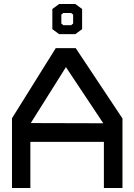

<svg xmlns="http://www.w3.org/2000/svg" viewBox="-20 -941 673 961"><path d="M500 0V-231H132V0H40V-349L259 -700H359L593 -348V0ZM310 -605 134 -325 497 -324ZM242 -795V-896L276 -921H357L391 -896V-795L357 -770H276ZM336 -815 346 -823V-868L336 -876H297L287 -868V-823L297 -815Z"/></svg>

Font: Turret Road
Style: Bold
Weight: 700
Designer: Noponies
Foundry: Noponies
Version: Version 1.001; ttfautohint (v1.8)